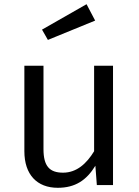

<svg xmlns="http://www.w3.org/2000/svg" viewBox="-20 -881 661 914"><path d="M392 -861 180 -740 208 -691 433 -783ZM518 -568H428V-161C392 -102 345 -59 280 -59C216 -59 187 -90 187 -171V-568H96V-161C96 -50 156 13 255 13C338 13 392 -23 434 -92L441 0H518Z"/></svg>

Font: Glow Sans SC Normal Book
Style: Regular
Weight: 500
Designer: Ryoko NISHIZUKA (kana, bopomofo & ideographs); Paul D. Hunt (Latin, Greek & Cyrillic); Sandoll Communications, Soo-young
Version: Version 0.93